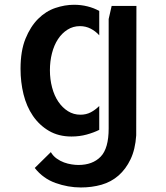

<svg xmlns="http://www.w3.org/2000/svg" viewBox="-20 -576 707 817"><path d="M284.2 4.9Q229.5 4.9 188.5 -19Q147.5 -43 120.1 -83Q92.8 -123 80.1 -174.8Q67.4 -226.6 67.4 -283.2Q67.4 -359.4 88.4 -411.1Q109.4 -462.9 142.1 -495.6Q174.8 -528.3 215.3 -542Q255.9 -555.7 294.9 -555.7Q325.2 -555.7 352.5 -548.8Q379.9 -542 402.3 -529.3V-425.8Q386.7 -443.4 365.7 -454.1Q344.7 -464.8 320.3 -464.8Q291 -464.8 267.1 -449.7Q243.2 -434.6 226.6 -409.2Q210 -383.8 201.2 -349.6Q192.4 -315.4 192.4 -277.3Q192.4 -238.3 201.7 -203.6Q210.9 -168.9 228 -143.6Q245.1 -118.2 269 -103Q293 -87.9 322.3 -87.9Q346.7 -87.9 366.2 -98.1Q385.7 -108.4 402.3 -125V-23.4Q378.9 -11.7 348.6 -3.4Q318.4 4.9 284.2 4.9ZM560.5 -550.8 559.6 0Q555.7 59.6 535.6 101.6Q515.6 143.6 484.4 170.9Q453.1 198.2 412.1 210Q371.1 221.7 324.2 221.7Q269.5 221.7 216.3 202.6Q163.1 183.6 127.9 138.7L196.3 71.3Q206.1 87.9 221.2 98.6Q236.3 109.4 252.4 115.2Q268.6 121.1 284.7 123.5Q300.8 126 313.5 126Q374 126 408.2 90.8Q442.4 55.7 442.4 -29.3V-495.1L455.1 -550.8Z"/></svg>

Font: Allerta Stencil
Style: Regular
Weight: 400
Designer: Matt McInerney
Foundry: Matt McInerney
Version: Version 1.02